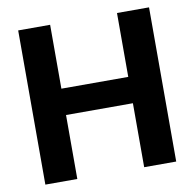

<svg xmlns="http://www.w3.org/2000/svg" viewBox="-79 -787 877 867"><g transform="rotate(-10 359.5 -353.5)"><path d="M59.9 -707H206.4V-414.1H513V-707H659.9V0H513V-293.3H206.4V0H59.9Z"/></g></svg>

Font: Pretendard JP Variable
Style: Regular
Weight: 400
Designer: Base glyphs from Inter by Rasmus Andersson; Hangul glyphs from Noto Sans CJK(Source Han Sans) by Jang Soo-young and Kang
Foundry: Kil Hyung-jin
Version: Version 1.307;Glyphs 3.2 (3192)